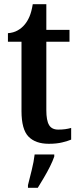

<svg xmlns="http://www.w3.org/2000/svg" viewBox="-20 -679 379 920"><path d="M214 10Q150 10 116.5 -24.5Q83 -59 83 -147V-479H18V-520Q45 -522 65 -533.5Q85 -545 98 -561Q111 -576 121 -599Q131 -622 137 -659H202V-536H313V-479H202V-151Q202 -102 215 -80Q228 -58 259 -58Q277 -58 292 -60Q307 -62 321 -66V-10Q307 -4 279.5 3Q252 10 214 10ZM114 208Q122 176 132 136Q142 96 146 61H240V71Q233 92 219.5 119Q206 146 190 173Q174 200 161 221H114Z"/></svg>

Font: Noto Serif Lao Condensed SemiBold
Style: Regular
Weight: 600
Width: 3
Designer: Monotype Design Team
Foundry: Monotype Imaging Inc.
Version: Version 2.003; ttfautohint (v1.8.4.7-5d5b)